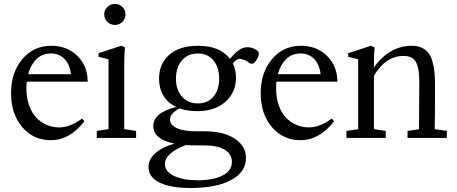

<svg xmlns="http://www.w3.org/2000/svg" viewBox="-20 -689 2281 959"><path d="M233.4 11.2Q146.5 11.2 90.8 -54.4Q35.2 -120.1 35.2 -223.6Q35.2 -327.1 91.6 -393.8Q147.9 -460.4 236.8 -460.4Q314.9 -460.4 366.5 -409.7Q418 -358.9 418 -281.2H113.8Q111.8 -267.1 111.8 -249Q111.8 -200.7 125.5 -162.4Q139.2 -124 162.1 -100.6Q185.1 -77.1 214.1 -64.9Q243.2 -52.7 275.4 -52.7Q329.6 -52.7 390.1 -96.7L401.9 -83.5Q328.6 11.2 233.4 11.2ZM234.4 -421.9Q190.4 -421.9 161.6 -393.3Q132.8 -364.7 120.6 -318.4H334.5Q328.6 -367.2 302 -394.5Q275.4 -421.9 234.4 -421.9Z M500.5 -617.2Q500.5 -638.7 516.4 -654.1Q532.2 -669.4 553.7 -669.4Q575.7 -669.4 591.3 -654.3Q606.9 -639.2 606.9 -617.2Q606.9 -595.2 591.3 -579.8Q575.7 -564.5 553.7 -564.5Q531.7 -564.5 516.1 -579.8Q500.5 -595.2 500.5 -617.2ZM463.4 0V-35.2L522 -43.9V-393.1L472.2 -405.3V-423.3L585.4 -460.4L604 -452.6Q600.6 -414.1 600.6 -379.9V-43.9L659.7 -35.2V0Z M964.4 -133.8Q916 -133.8 877.9 -147.5Q829.1 -124 829.1 -92.3Q829.1 -64.9 862.8 -49.1Q896.5 -33.2 963.4 -33.2H1002Q1096.2 -33.2 1152.3 3.4Q1208.5 40 1208.5 100.6Q1208.5 169.9 1135 210Q1061.5 250 932.1 250Q832 250 776.9 222.9Q721.7 195.8 721.7 145Q721.7 106.4 755.9 76.2Q790 45.9 851.1 28.3Q745.6 6.8 745.6 -59.1Q745.6 -126 860.4 -154.8Q818.4 -174.3 796.4 -210.9Q774.4 -247.6 774.4 -295.4Q774.4 -371.6 826.2 -416Q877.9 -460.4 969.7 -460.4Q1078.6 -460.4 1128.9 -395Q1151.4 -422.9 1171.9 -438Q1192.4 -453.1 1216.8 -453.1Q1239.7 -453.1 1260.7 -439.5Q1272.9 -431.6 1272.9 -421.4Q1272.9 -409.2 1261.5 -389.9Q1250 -370.6 1239.3 -370.6Q1228 -370.6 1219.2 -378.9Q1212.9 -384.8 1199.5 -389.9Q1186 -395 1177.2 -395Q1160.6 -395 1143.1 -372.1Q1158.7 -339.8 1158.7 -301.3Q1158.7 -228 1106.4 -180.9Q1054.2 -133.8 964.4 -133.8ZM968.3 -172.4Q1017.6 -172.4 1046.1 -206.3Q1074.7 -240.2 1074.7 -295.9Q1074.7 -352.5 1046.1 -387.2Q1017.6 -421.9 968.3 -421.9Q918.5 -421.9 888.7 -387.2Q858.9 -352.5 858.9 -295.9Q858.9 -240.7 888.7 -206.5Q918.5 -172.4 968.3 -172.4ZM803.7 130.9Q803.7 168 849.4 189.7Q895 211.4 967.8 211.4Q1045.4 211.4 1091.8 187.5Q1138.2 163.6 1138.2 119.6Q1138.2 81.1 1102.8 59.1Q1067.4 37.1 998.5 37.1H959.5Q932.1 37.1 908.2 35.6Q803.7 75.7 803.7 130.9Z M1480.5 11.2Q1393.6 11.2 1337.9 -54.4Q1282.2 -120.1 1282.2 -223.6Q1282.2 -327.1 1338.6 -393.8Q1395 -460.4 1483.9 -460.4Q1562 -460.4 1613.5 -409.7Q1665 -358.9 1665 -281.2H1360.8Q1358.9 -267.1 1358.9 -249Q1358.9 -200.7 1372.6 -162.4Q1386.2 -124 1409.2 -100.6Q1432.1 -77.1 1461.2 -64.9Q1490.2 -52.7 1522.5 -52.7Q1576.7 -52.7 1637.2 -96.7L1648.9 -83.5Q1575.7 11.2 1480.5 11.2ZM1481.4 -421.9Q1437.5 -421.9 1408.7 -393.3Q1379.9 -364.7 1367.7 -318.4H1581.5Q1575.7 -367.2 1549.1 -394.5Q1522.5 -421.9 1481.4 -421.9Z M1710.4 0V-35.2L1769 -43.5V-393.1L1719.2 -405.3V-423.3L1832.5 -460.4L1851.1 -452.6Q1847.7 -414.1 1847.7 -379.9V-351.6Q1882.8 -403.3 1931.6 -431.9Q1980.5 -460.4 2036.6 -460.4Q2064.9 -460.4 2085.9 -450.9Q2106.9 -441.4 2119.6 -425Q2132.3 -408.7 2139.9 -382.6Q2147.5 -356.4 2150.1 -327.9Q2152.8 -299.3 2152.8 -261.2Q2152.8 -115.2 2151.4 -43.9L2211.9 -35.2V0H2015.6V-35.2L2072.8 -43.5Q2074.2 -158.2 2074.2 -276.9Q2074.2 -310.1 2071.5 -331.8Q2068.8 -353.5 2060.8 -372.6Q2052.7 -391.6 2036.6 -400.6Q2020.5 -409.7 1995.6 -409.7Q1906.2 -409.7 1847.7 -310.5V-43.9L1906.7 -35.2V0Z"/></svg>

Font: Elstob 8pt
Style: Regular
Weight: 400
Designer: Peter S. Baker
Version: Version 1.015